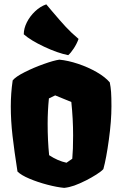

<svg xmlns="http://www.w3.org/2000/svg" viewBox="-20 -866 569 895"><path d="M499.5 -370.6Q499.5 -302.2 487.5 -215.1Q475.6 -127.9 461.9 -78.1Q453.6 -67.9 429.7 -52.7Q405.8 -37.6 381.8 -25.4Q349.6 -9.3 326.2 -1Q302.7 7.3 279.3 9.8Q246.1 6.8 201.2 -4.9Q156.2 -16.6 117.4 -33Q78.6 -49.3 61.5 -66.4Q46.4 -163.1 38.3 -233.4Q30.3 -303.7 30.3 -370.1Q30.3 -431.2 39.1 -491.2Q52.7 -508.3 94.7 -529.5Q136.7 -550.8 184.1 -567.6Q231.4 -584.5 256.8 -587.9Q297.4 -584 344.2 -568.4Q391.1 -552.7 430.9 -529.8Q470.7 -506.8 491.7 -481.9Q496.1 -460.4 497.8 -436.8Q499.5 -413.1 499.5 -370.6ZM202.1 -289.6Q202.1 -211.4 209 -142.6Q249 -116.2 290 -107.4L316.9 -126Q320.8 -166.5 320.8 -234.4Q320.8 -311 312.5 -390.6L237.3 -421.4L208 -407.2Q202.1 -348.6 202.1 -289.6ZM297.9 -608.9Q310.1 -619.1 324 -640.4Q337.9 -661.6 346.2 -684.6Q312 -713.4 286.9 -740.5Q261.7 -767.6 221.7 -814.9L195.8 -845.7Q167.5 -835.9 143.6 -813.2Q119.6 -790.5 105.2 -762Q90.8 -733.4 90.8 -706.1Q123 -677.7 185.8 -648.2Q248.5 -618.7 297.9 -608.9Z"/></svg>

Font: Fruktur
Style: Regular
Weight: 400
Designer: Viktoriya Grabowska
Foundry: Viktoriya Grabowska
Version: Version 1.004; ttfautohint (v1.4.1)